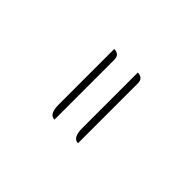

<svg xmlns="http://www.w3.org/2000/svg" viewBox="50 -830 899 899"><g transform="rotate(-45 500.0 -380.0)"><path d="M716 -476Q716 -440 680 -440H284Q284 -476 349 -476ZM716 -320Q716 -284 680 -284H284Q284 -320 349 -320Z"/></g></svg>

Font: Swei Toothpaste CJK TC
Style: Regular
Weight: 400
Version: Version 1.0